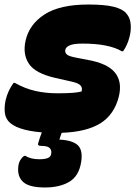

<svg xmlns="http://www.w3.org/2000/svg" viewBox="-36 -577 606 850"><path d="M218 -164Q260 -164 285.5 -166Q311 -168 325 -172Q330 -187 321 -198Q312 -209 280 -216L209 -232Q121 -252 92.5 -294Q64 -336 77 -396Q93 -469 161 -513Q229 -557 355 -557Q428 -557 467.5 -547Q507 -537 523 -518Q540 -499 542.5 -470Q545 -441 537 -412Q528 -377 509 -350H503Q477 -366 433.5 -375Q390 -384 330 -384Q289 -384 272 -376Q255 -368 253 -356Q251 -343 261 -335Q271 -327 305 -321L352 -312Q441 -296 473.5 -255Q506 -214 490 -149Q470 -70 409 -31.5Q348 7 237 11Q232 24 230 31L227 41Q286 44 309 66.5Q332 89 323 142Q313 203 270.5 228Q228 253 163 253Q94 253 67 229Q40 205 45 160Q47 143 54 131.5Q61 120 71 113H77Q99 128 139 128Q162 128 176 122.5Q190 117 191 101Q193 87 183.5 78Q174 69 148 69Q136 69 133.5 65Q131 61 134 54Q141 30 149 9Q90 4 53 -9Q16 -22 0 -42Q-13 -58 -15 -82Q-17 -106 -11 -134Q-1 -176 24 -210H30Q74 -185 120 -174.5Q166 -164 218 -164Z"/></svg>

Font: Recursive Sn Csl St Blk
Style: Italic
Weight: 900
Italic angle: -15°
Version: Version 1.079;hotconv 1.0.112;makeotfexe 2.5.65598; ttfautoh